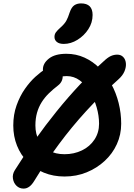

<svg xmlns="http://www.w3.org/2000/svg" viewBox="-20 -1027 790 1128"><path d="M119 81Q94 81 77 64.5Q60 48 56 22.5Q52 -3 67 -27Q124 -118 186 -205.5Q248 -293 314 -374.5Q380 -456 449 -529.5Q518 -603 588 -666Q612 -689 630.5 -697.5Q649 -706 669 -706Q690 -706 703.5 -692.5Q717 -679 719.5 -656.5Q722 -634 711.5 -608.5Q701 -583 675 -560Q572 -468 486.5 -374.5Q401 -281 326.5 -180.5Q252 -80 181 36Q154 81 119 81ZM359 10Q293 10 238 -12.5Q183 -35 142.5 -75.5Q102 -116 80 -171Q58 -226 58 -290Q58 -354 77.5 -408.5Q97 -463 126.5 -505Q156 -547 188 -576Q220 -605 246 -620.5Q272 -636 283 -636Q311 -636 326.5 -623.5Q342 -611 346.5 -592.5Q351 -574 344.5 -556Q338 -538 321 -525Q291 -502 266.5 -478Q242 -454 224.5 -426Q207 -398 197.5 -364.5Q188 -331 188 -290Q188 -240 208.5 -202Q229 -164 267.5 -142.5Q306 -121 359 -121Q415 -121 461.5 -143.5Q508 -166 535 -207Q562 -248 562 -300Q562 -347 548 -396Q534 -445 509 -487Q484 -529 449 -554.5Q414 -580 372 -580Q349 -580 336 -575Q323 -570 312.5 -564.5Q302 -559 284 -559Q262 -559 247 -574Q232 -589 232 -619Q232 -655 267.5 -683Q303 -711 370 -711Q427 -711 476.5 -688.5Q526 -666 565.5 -626Q605 -586 633.5 -534Q662 -482 677 -422Q692 -362 692 -300Q692 -236 666.5 -180Q641 -124 595 -81.5Q549 -39 489 -14.5Q429 10 359 10ZM355 -769Q328 -769 314 -780.5Q300 -792 300 -810Q300 -826 309 -838Q318 -850 335 -865Q359 -886 369.5 -905Q380 -924 389 -953Q400 -985 416.5 -996Q433 -1007 456 -1007Q490 -1007 507 -990Q524 -973 524 -939Q524 -894 499 -855.5Q474 -817 435 -793Q396 -769 355 -769Z"/></svg>

Font: Shantell Sans SemiBold
Style: Regular
Weight: 600
Designer: Stephen Nixon, Anya Danilova, Shantell Martin
Foundry: Arrow Type
Version: Version 1.011;[c5ecc13dd]